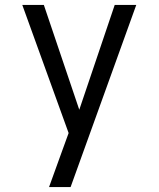

<svg xmlns="http://www.w3.org/2000/svg" viewBox="-20 -540 640 775"><path d="M178 215Q191 180 203.5 144.5Q216 109 229 74L257 -3L70 -520H157L300 -97L443 -520H530L265 215Z"/></svg>

Font: Iosevka Extended
Style: Regular
Weight: 400
Width: 7
Monospace: yes
Designer: Belleve Invis
Foundry: Belleve Invis
Version: Version 32.5.0; ttfautohint (v1.8.4)